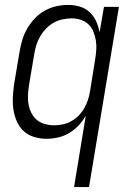

<svg xmlns="http://www.w3.org/2000/svg" viewBox="-20 -558 540 783"><path d="M282 205 330 -87Q318 -65 300.5 -46.5Q283 -28 262 -15.5Q241 -3 217 2.5Q193 8 170 8Q144 8 119 0.5Q94 -7 76 -24Q58 -41 48 -64.5Q38 -88 34.5 -113Q31 -138 32.5 -164.5Q34 -191 38 -218L60 -348Q64 -372 71 -395.5Q78 -419 91 -441.5Q104 -464 122 -483Q140 -502 162.5 -514.5Q185 -527 209.5 -532.5Q234 -538 258 -538Q283 -538 306 -531Q329 -524 346 -508Q363 -492 372.5 -470.5Q382 -449 386 -426L404 -530H465L343 205ZM201 -47Q219 -47 237 -51Q255 -55 271 -64Q287 -73 300.5 -86.5Q314 -100 323.5 -116.5Q333 -133 338.5 -150Q344 -167 347 -185L368 -315Q371 -334 372.5 -354Q374 -374 371 -392.5Q368 -411 361 -428.5Q354 -446 341 -458.5Q328 -471 310 -477Q292 -483 272 -483Q254 -483 235 -479Q216 -475 199 -465.5Q182 -456 168 -441.5Q154 -427 144 -410Q134 -393 128.5 -375Q123 -357 120 -339L98 -209Q95 -189 94 -169.5Q93 -150 96.5 -131.5Q100 -113 108.5 -96.5Q117 -80 131 -68.5Q145 -57 163.5 -52Q182 -47 201 -47Z"/></svg>

Font: Iosevka Curly Light Oblique
Style: Regular
Weight: 300
Italic angle: -9°
Monospace: yes
Designer: Belleve Invis
Foundry: Belleve Invis
Version: Version 11.1.0; ttfautohint (v1.8.3)